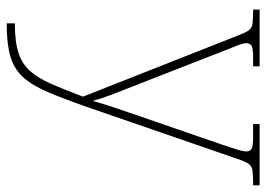

<svg xmlns="http://www.w3.org/2000/svg" viewBox="-134 -442 816 589"><g transform="rotate(90 274.5 -148.0)"><path d="M52 215Q108 215 142 204Q176 193 198 168.5Q220 144 237.5 104Q255 64 277 6L90 -468Q81 -492 74 -502Q67 -512 54 -514Q41 -516 13 -516H10V-536H184V-516H159Q128 -516 120.5 -511Q113 -506 113 -495Q113 -485 120.5 -467Q128 -449 144 -407L220 -212Q232 -181 246 -146Q260 -111 272 -79Q284 -47 290 -24Q299 -56 310.5 -90.5Q322 -125 338 -171L425 -423Q433 -447 439 -466Q445 -485 445 -495Q445 -506 437.5 -511Q430 -516 399 -516H361V-536H549V-516H545Q517 -516 503.5 -514Q490 -512 483 -502Q476 -492 468 -468L312 -16Q285 62 263.5 112.5Q242 163 216.5 190.5Q191 218 152.5 229Q114 240 53 240H52Z"/></g></svg>

Font: Noto Serif Kannada Thin
Style: Regular
Weight: 250
Version: Version 2.003